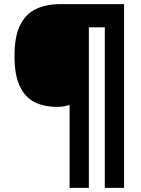

<svg xmlns="http://www.w3.org/2000/svg" viewBox="-20 -780 683 927"><path d="M579 127H486V-648H409V127H316V-273Q301 -269 288.5 -266.5Q276 -264 255 -264Q193 -264 147 -287Q101 -310 75.5 -364Q50 -418 50 -509Q50 -605 77.5 -659.5Q105 -714 155 -737Q205 -760 270 -760H579Z"/></svg>

Font: Noto Sans Cherokee Black
Style: Regular
Weight: 900
Designer: Monotype Design Team
Foundry: Monotype Imaging Inc.
Version: Version 2.001; ttfautohint (v1.8.4.7-5d5b)